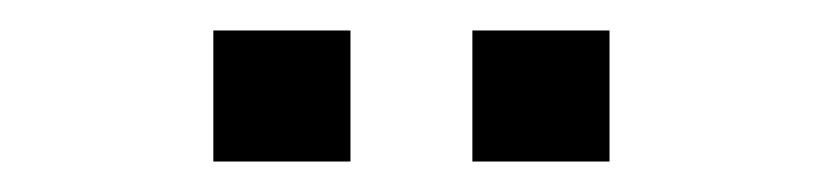

<svg xmlns="http://www.w3.org/2000/svg" viewBox="-20 -699 540 126"><path d="M120 -679H210V-593H120ZM290 -679H380V-593H290Z"/></svg>

Font: TASA Orbiter VF Text
Style: Regular
Weight: 400
Designer: Weizhong Zhang
Foundry: 本地遙控
Version: Version 1.001;Glyphs 3.2 (3192)